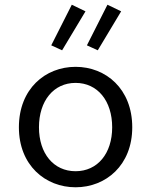

<svg xmlns="http://www.w3.org/2000/svg" viewBox="-20 -781 640 813"><path d="M300 12C428 12 540 -81 540 -242C540 -405 428 -498 300 -498C172 -498 60 -405 60 -242C60 -81 172 12 300 12ZM300 -56C207 -56 145 -131 145 -242C145 -354 207 -430 300 -430C393 -430 455 -354 455 -242C455 -131 393 -56 300 -56ZM243 -568 342 -733 284 -761 197 -589ZM394 -568 493 -733 435 -761 348 -589Z"/></svg>

Font: Hasklig
Style: Regular
Weight: 400
Monospace: yes
Designer: Paul D. Hunt, Teo Tuominen
Foundry: Adobe Systems Incorporated
Version: Version 2.030;PS 1.0;hotconv 16.6.51;makeotf.lib2.5.65220